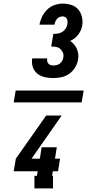

<svg xmlns="http://www.w3.org/2000/svg" viewBox="-20 -875 540 1065"><path d="M277 -442Q261 -442 245 -444Q229 -446 214.5 -451Q200 -456 188 -465.5Q176 -475 168.5 -488Q161 -501 158.5 -516.5Q156 -532 158 -548Q158 -549 158.5 -550Q159 -551 159 -551H242Q242 -551 242 -551Q242 -551 242 -550Q240 -542 242 -534.5Q244 -527 249 -521.5Q254 -516 261.5 -514Q269 -512 277 -512Q286 -512 295.5 -514.5Q305 -517 312.5 -523Q320 -529 325 -538Q330 -547 331 -556Q334 -570 329 -582.5Q324 -595 314.5 -603.5Q305 -612 291.5 -614.5Q278 -617 264 -617L276 -687Q289 -687 301.5 -689Q314 -691 325.5 -698Q337 -705 344.5 -717Q352 -729 354 -742Q355 -749 354.5 -756.5Q354 -764 351 -770.5Q348 -777 341.5 -780.5Q335 -784 328 -784Q319 -784 310.5 -780.5Q302 -777 296 -770Q290 -763 286.5 -754.5Q283 -746 282 -738H199Q203 -761 213.5 -782.5Q224 -804 241.5 -821.5Q259 -839 282 -847Q305 -855 328 -855Q353 -855 376 -847.5Q399 -840 414 -822.5Q429 -805 434.5 -780.5Q440 -756 436 -732Q431 -705 413 -682Q395 -659 369 -648Q381 -640 390.5 -629Q400 -618 406 -604.5Q412 -591 414 -575.5Q416 -560 413 -544Q409 -521 396.5 -500.5Q384 -480 364.5 -466Q345 -452 322 -447Q299 -442 277 -442ZM274 170H171V100H185L189 75H56L68 5L236 -234H322L155 5H201L211 -58H295L285 5H313L302 75H273L269 100H274ZM56 -307 67 -373H444L433 -307Z"/></svg>

Font: Iosevka Slab Extrabold
Style: Italic
Weight: 800
Italic angle: -9°
Monospace: yes
Designer: Belleve Invis
Foundry: Belleve Invis
Version: Version 11.1.0; ttfautohint (v1.8.3)